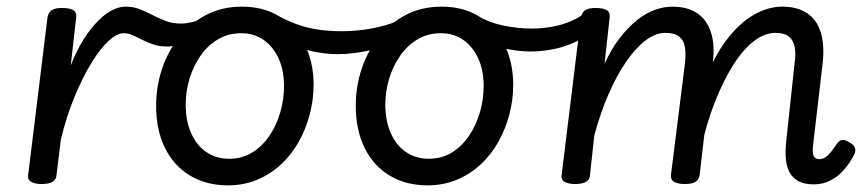

<svg xmlns="http://www.w3.org/2000/svg" viewBox="-20 -539 2610 578"><path d="M105 15Q86 15 74 8.5Q62 2 65 -14L123 -487Q126 -502 136 -508.5Q146 -515 166 -515Q192 -515 202 -507.5Q212 -500 209 -484L193 -342Q211 -388 232 -421Q253 -454 275 -476Q297 -498 318 -508.5Q339 -519 357 -519Q376 -519 385 -507Q394 -495 393 -479Q392 -463 381.5 -451Q371 -439 352 -439Q332 -439 307 -416Q282 -393 255.5 -350Q229 -307 204.5 -248Q180 -189 163 -118L150 -11Q149 2 138 8.5Q127 15 105 15Z M481 -399Q460 -399 442 -405Q424 -411 408.5 -419Q393 -427 379.5 -433Q366 -439 353 -439Q334 -439 325.5 -451Q317 -463 318 -479Q319 -495 329 -507Q339 -519 358 -519Q382 -519 401.5 -511Q421 -503 439.5 -493.5Q458 -484 478.5 -476Q499 -468 525 -468Q538 -468 556.5 -472Q575 -476 587 -483Q598 -489 606.5 -484.5Q615 -480 619 -470Q623 -460 621 -450Q619 -440 609 -435Q592 -426 569 -417.5Q546 -409 523 -404Q500 -399 481 -399Z M666 19Q601 19 552 -10.5Q503 -40 476.5 -94Q450 -148 450 -221Q450 -278 467.5 -331Q485 -384 519 -426.5Q553 -469 600.5 -494Q648 -519 709 -519Q774 -519 822 -489Q870 -459 897 -405.5Q924 -352 924 -284Q924 -239 912.5 -195Q901 -151 879.5 -112.5Q858 -74 826.5 -44.5Q795 -15 754.5 2Q714 19 666 19ZM670 -61Q708 -61 738.5 -79.5Q769 -98 790.5 -129.5Q812 -161 823.5 -200Q835 -239 835 -280Q835 -328 818.5 -363.5Q802 -399 773.5 -419Q745 -439 706 -439Q667 -439 636 -420.5Q605 -402 583.5 -371Q562 -340 550.5 -302Q539 -264 539 -224Q539 -175 555.5 -138Q572 -101 601.5 -81Q631 -61 670 -61Z M998 -376Q946 -376 895.5 -391Q845 -406 787 -437Q776 -444 774 -455.5Q772 -467 777.5 -478.5Q783 -490 792.5 -495Q802 -500 813 -494Q841 -478 872 -466.5Q903 -455 937 -450Q971 -445 1009 -445Q1040 -445 1074.5 -449.5Q1109 -454 1142 -463.5Q1175 -473 1198 -488Q1212 -496 1221.5 -486.5Q1231 -477 1232 -461.5Q1233 -446 1218 -437Q1161 -403 1103 -389.5Q1045 -376 998 -376Z M1267 19Q1202 19 1153 -10.5Q1104 -40 1077.5 -94Q1051 -148 1051 -221Q1051 -278 1068.5 -331Q1086 -384 1120 -426.5Q1154 -469 1201.5 -494Q1249 -519 1310 -519Q1375 -519 1423 -489Q1471 -459 1498 -405.5Q1525 -352 1525 -284Q1525 -239 1513.5 -195Q1502 -151 1480.5 -112.5Q1459 -74 1427.5 -44.5Q1396 -15 1355.5 2Q1315 19 1267 19ZM1271 -61Q1309 -61 1339.5 -79.5Q1370 -98 1391.5 -129.5Q1413 -161 1424.5 -200Q1436 -239 1436 -280Q1436 -328 1419.5 -363.5Q1403 -399 1374.5 -419Q1346 -439 1307 -439Q1268 -439 1237 -420.5Q1206 -402 1184.5 -371Q1163 -340 1151.5 -302Q1140 -264 1140 -224Q1140 -175 1156.5 -138Q1173 -101 1202.5 -81Q1232 -61 1271 -61Z M1575 -384Q1537 -384 1491 -395Q1445 -406 1388 -438Q1377 -444 1375.5 -455.5Q1374 -467 1378.5 -478Q1383 -489 1392.5 -494.5Q1402 -500 1412 -494Q1452 -471 1495.5 -462Q1539 -453 1581 -453Q1611 -453 1642 -458.5Q1673 -464 1700.5 -476Q1728 -488 1746 -505Q1755 -513 1764 -509Q1773 -505 1780 -495Q1787 -485 1787 -473.5Q1787 -462 1778 -454Q1744 -427 1709.5 -411.5Q1675 -396 1641 -390Q1607 -384 1575 -384Z M2430 16Q2401 16 2383 6Q2365 -4 2356 -22Q2347 -40 2345.5 -64Q2344 -88 2347 -115L2372 -348Q2376 -376 2372.5 -396.5Q2369 -417 2355.5 -428.5Q2342 -440 2314 -440Q2281 -440 2248 -414Q2215 -388 2185.5 -340.5Q2156 -293 2131 -229Q2106 -165 2090 -89H2055Q2069 -201 2097.5 -282.5Q2126 -364 2165.5 -416.5Q2205 -469 2248.5 -494Q2292 -519 2335 -519Q2380 -519 2409.5 -499.5Q2439 -480 2451 -441Q2463 -402 2456 -344L2428 -105Q2426 -89 2427 -79Q2428 -69 2433 -64.5Q2438 -60 2446 -60Q2456 -60 2464.5 -65.5Q2473 -71 2481.5 -81.5Q2490 -92 2500 -107Q2506 -116 2514.5 -117.5Q2523 -119 2536 -111Q2550 -104 2553.5 -94.5Q2557 -85 2552 -75Q2541 -52 2523.5 -31Q2506 -10 2482.5 3Q2459 16 2430 16ZM1711 15Q1692 15 1680 8.5Q1668 2 1671 -14L1729 -487Q1732 -502 1742 -508.5Q1752 -515 1772 -515Q1798 -515 1808 -507.5Q1818 -500 1815 -484L1800 -347Q1821 -393 1846.5 -425.5Q1872 -458 1898.5 -479Q1925 -500 1952 -509.5Q1979 -519 2004 -519Q2049 -519 2078.5 -499.5Q2108 -480 2120.5 -441Q2133 -402 2125 -344L2086 -11Q2084 2 2073.5 8.5Q2063 15 2041 15Q2021 15 2009.5 8.5Q1998 2 2000 -14L2042 -348Q2045 -376 2042 -396.5Q2039 -417 2025 -428.5Q2011 -440 1983 -440Q1953 -440 1923 -417Q1893 -394 1864.5 -352.5Q1836 -311 1811.5 -254.5Q1787 -198 1769 -131L1756 -11Q1755 2 1744 8.5Q1733 15 1711 15Z"/></svg>

Font: Playwrite GB S
Style: Italic
Weight: 400
Italic angle: -7°
Designer: Veronika Burian, José Scaglione
Foundry: TypeTogether
Version: Version 1.000